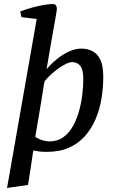

<svg xmlns="http://www.w3.org/2000/svg" viewBox="-20 -750 561 952"><path d="M15 182 162 -656 87 -665 80 -693Q109 -704 139.5 -712.5Q170 -721 197 -725.5Q224 -730 242 -730Q253 -730 257.5 -723Q262 -716 262 -707Q262 -703 260 -689.5Q258 -676 253 -649Q243 -591 232 -530.5Q221 -470 211 -407Q235 -435 263.5 -458Q292 -481 323 -495Q354 -509 383 -509Q414 -509 439 -496Q464 -483 478 -453Q492 -423 492 -370Q492 -314 483 -260Q474 -206 453.5 -158.5Q433 -111 400.5 -74.5Q368 -38 321.5 -17.5Q275 3 212 3Q190 3 174 1Q158 -1 145 -4Q138 44 131.5 87Q125 130 119 167ZM226 -49Q266 -49 295 -70.5Q324 -92 343 -127Q362 -162 373 -203Q384 -244 388.5 -285Q393 -326 393 -358Q393 -405 378 -423.5Q363 -442 338 -442Q325 -442 306.5 -433Q288 -424 268 -409.5Q248 -395 230.5 -378.5Q213 -362 201 -347Q197 -329 194 -307.5Q191 -286 186 -256Q181 -226 173.5 -181.5Q166 -137 155 -72Q166 -63 186 -56Q206 -49 226 -49Z"/></svg>

Font: Manuale Medium
Style: Italic
Weight: 500
Italic angle: -11°
Version: Version 1.002